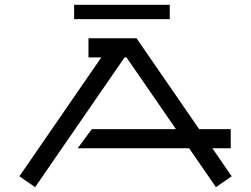

<svg xmlns="http://www.w3.org/2000/svg" viewBox="-20 -760 1050 803"><path d="M290 -740V-680H690V-740ZM350 -600V-520H403.8L61.1 -22.7L126.9 22.7L501 -520H509L715.8 -220H364L305 -140H770.9L883.1 22.7L948.9 -22.7L868.1 -140H945V-220H812.9L551 -600Z"/></svg>

Font: KetosagCBd
Style: Regular
Weight: 500
Designer: gluk
Foundry: gluk
Version: Version 00.0024